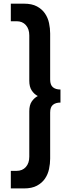

<svg xmlns="http://www.w3.org/2000/svg" viewBox="-20 -802 412 1058"><path d="M111.8 -781.8Q155.5 -781.8 183.4 -766.8Q211.4 -751.8 227.7 -727.9Q244.1 -704.1 250.2 -674.8Q256.4 -645.4 256.4 -617.3V-363.2Q256.4 -334.1 271.4 -321.4Q286.4 -308.7 313.2 -308.7V-236.8Q286.4 -236.8 271.4 -224.1Q256.4 -211.4 256.4 -182.3V71.8Q256.4 100 250.2 129.3Q244.1 158.6 227.7 182.5Q211.4 206.3 183.4 221.3Q155.5 236.3 111.8 236.3H39.6V139.5H71.4Q103.7 139.5 122.5 118.1Q141.4 96.8 141.4 61.3V-188.7Q141.4 -222.7 154.8 -242.5Q168.2 -262.3 188.2 -272.7Q168.2 -283.2 154.8 -303.4Q141.4 -323.6 141.4 -356.8V-606.8Q141.4 -642.3 122.5 -663.6Q103.7 -685 71.4 -685H39.6V-781.8Z"/></svg>

Font: Spartan
Style: Bold
Weight: 700
Designer: Matt Bailey, Mirko Velimirovic
Foundry: Matt Bailey
Version: Version 1.005